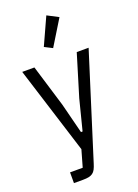

<svg xmlns="http://www.w3.org/2000/svg" viewBox="-179 -852 810 1125"><g transform="rotate(-20 225.5 -289.5)"><path d="M356 -516H430L226 132Q220 152 213 165.5Q206 179 195.5 186.5Q185 194 170.5 197Q156 200 134 200H78V133H157L187 28L16 -516H92L171 -256L219 -67H229L277 -256ZM234 -585 185 -610 262 -779 331 -743Z"/></g></svg>

Font: IBM Plex Sans Condensed
Style: Regular
Weight: 400
Width: 3
Designer: Mike Abbink, Paul van der Laan, Pieter van Rosmalen
Foundry: Bold Monday
Version: Version 1.1